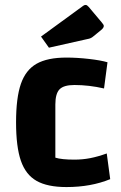

<svg xmlns="http://www.w3.org/2000/svg" viewBox="-20 -745 491 777"><path d="M45 -250Q45 -349 64.5 -405.5Q84 -462 128 -487Q172 -512 249 -512Q292 -512 340 -506.5Q388 -501 415 -493L401 -387Q340 -401 281 -401Q238 -401 221 -383.5Q204 -366 204 -322V-107Q229 -99 281 -99Q314 -99 345 -105Q376 -111 412 -124L426 -20Q348 12 249 12Q172 12 128 -13Q84 -38 64.5 -94.5Q45 -151 45 -250ZM146 -597 316 -721Q321 -725 326 -725Q330 -725 332.5 -723Q335 -721 339 -717L392 -654Q400 -645 400 -640Q400 -633 391 -625L358 -598Q348 -589 334 -587L178 -552Z"/></svg>

Font: Changa SemiBold
Style: Regular
Weight: 600
Designer: Eduardo Rodriguez Tunni
Foundry: Eduardo Rodriguez Tunni
Version: Version 2.002; ttfautohint (v1.5) -l 8 -r 50 -G 150 -x 14 -H